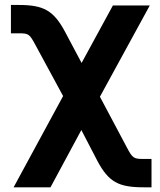

<svg xmlns="http://www.w3.org/2000/svg" viewBox="-20 -568 656 789"><path d="M24.9 -547.6V-431.1H57.2C98 -431.1 101.2 -428.6 126.4 -381.7L239.3 -173.3L35.9 201.7H187.5L314.3 -33.7L380.3 93.4C426.5 180 467.3 201.7 570 201.7H602.6V85.2H570C529.5 85.2 524.5 82 501.4 38L390.6 -170.5L595.5 -545.5H443.9L315.3 -309.3L247.2 -437.5C200.3 -525.2 158.7 -547.6 57.2 -547.6Z"/></svg>

Font: Inter-Hewn
Style: Bold
Weight: 700
Designer: Rasmus Andersson
Foundry: rsms
Version: Version 3.012;git-f93a4a705